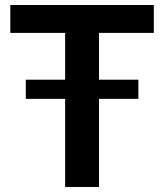

<svg xmlns="http://www.w3.org/2000/svg" viewBox="-20 -743 652 763"><path d="M591.3 -612.3H373.5V-426.3H529.8V-350.1H373.5V0H238.8V-350.1H82.5V-426.3H238.8V-612.3H21V-723.1H591.3Z"/></svg>

Font: Lato-SemiBold
Style: Bold
Weight: 500
Designer: Lukasz Dziedzic with Adam Twardoch and Botio Nikoltchev
Foundry: tyPoland Lukasz Dziedzic
Version: ""